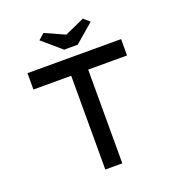

<svg xmlns="http://www.w3.org/2000/svg" viewBox="-156 -1020 1061 1147"><g transform="rotate(-20 374.5 -446.5)"><path d="M317 0V-596H77V-700H672V-596H425V0ZM331 -757 211 -860 249 -893 389 -830H359L499 -893L537 -860L417 -757Z"/></g></svg>

Font: Lexend Mega
Style: Regular
Weight: 400
Designer: Bonnie Shaver-Troup, Thomas Jockin
Foundry: Lexend
Version: Version 1.007